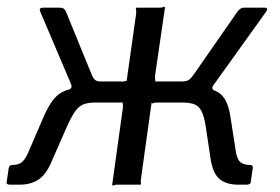

<svg xmlns="http://www.w3.org/2000/svg" viewBox="-22 -553 839 575"><path d="M7 0Q2 0 -0.5 -2Q-3 -4 -2 -8L4 -49Q5 -54 7.5 -56.5Q10 -59 15 -59Q33 -59 43 -67Q53 -75 62 -95L109 -204Q123 -236 138 -255Q153 -274 175 -282Q197 -290 232 -291L253 -309H341Q348 -308 352 -310Q356 -312 357 -309L386 -514Q386 -522 385 -526Q384 -530 388 -530H456Q463 -530 467 -532Q471 -534 472 -530L442 -324Q442 -318 443 -313.5Q444 -309 441 -309H543L566 -291Q618 -290 639.5 -270.5Q661 -251 668 -204L685 -95Q689 -74 699 -66.5Q709 -59 727 -59Q736 -59 735 -50L729 -8Q729 -4 725.5 -2Q722 0 717 0H691Q657 0 636.5 -16Q616 -32 609 -75L594 -175Q589 -207 580.5 -222Q572 -237 558 -241.5Q544 -246 521 -246H448Q441 -246 437 -244Q433 -242 432 -246L400 -16Q399 -9 400 -4.5Q401 0 398 0H329Q323 0 319 2Q315 4 314 0L346 -230Q347 -238 345.5 -242Q344 -246 348 -246H263Q242 -246 228 -240.5Q214 -235 203 -219.5Q192 -204 179 -175L135 -75Q118 -32 94.5 -16Q71 0 38 0ZM277 -276 183 -284Q191 -287 192 -292Q193 -297 190 -303L99 -517Q93 -530 107 -530H157Q165 -530 169 -527Q173 -524 176 -517L252 -331Q257 -318 263 -313.5Q269 -309 280 -309ZM519 -276 522 -309Q537 -309 544 -314Q551 -319 559 -331L689 -518Q693 -523 697.5 -526.5Q702 -530 709 -530H770Q783 -530 775 -518L618 -299Q613 -293 614 -288.5Q615 -284 620 -281Z"/></svg>

Font: Libre Franklin
Style: Italic
Weight: 400
Italic angle: -8°
Designer: Pablo Impallari, Rodrigo Fuenzalida, Nhung Nguyen
Foundry: Impallari Type
Version: Version 3.000